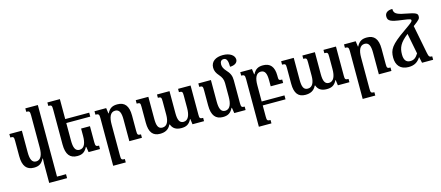

<svg xmlns="http://www.w3.org/2000/svg" viewBox="-62 -1505 5719 2490"><g transform="rotate(-15 2797.5 -260.0)"><path d="M222 12C286 12 325 -9 358 -74H363C362 -50 360 -26 360 -2V254H600V201H479V-760H311V-714C352 -714 360 -707 360 -653V-221C360 -132 337 -59 270 -59C212 -59 193 -113 193 -203V-492H25V-446C69 -446 74 -439 74 -385V-183C74 -47 125 12 222 12Z M1061 -320H942V-221C942 -132 920 -59 852 -59C794 -59 775 -112 775 -203V-439H1097V-492H775V-760H607V-714C651 -714 656 -707 656 -653V-183C656 -47 707 12 804 12C868 12 907 -9 940 -74H945L957 0H1110V-46C1070 -46 1061 -53 1061 -105Z M1673 -46C1629 -46 1624 -54 1624 -107V-312C1624 -444 1573 -502 1477 -502C1412 -502 1373 -483 1339 -418H1335L1325 -492H1168V-446C1209 -446 1219 -438 1219 -388V254H1388V209C1344 209 1338 201 1338 149V-271C1338 -362 1361 -430 1428 -430C1486 -430 1504 -378 1504 -293V0H1673Z M2290 -492V-448C2335 -448 2339 -438 2339 -387V-220C2339 -130 2314 -60 2249 -60C2195 -60 2175 -106 2175 -197V-492H2007V-448C2050 -448 2055 -440 2055 -387V-207C2055 -122 2030 -59 1965 -59C1907 -59 1891 -108 1891 -197V-492H1722V-446C1766 -446 1772 -441 1772 -390V-177C1772 -47 1820 11 1915 11C1977 11 2030 -8 2061 -74H2067C2087 -16 2132 11 2201 11C2266 11 2306 -8 2338 -73H2342L2352 0H2507V-44C2463 -44 2458 -53 2458 -100V-492Z M3017 -105V-413C3017 -472 2999 -513 2953 -561C2924 -593 2911 -622 2911 -653C2911 -688 2926 -712 2960 -712C3000 -712 3016 -675 3016 -594C3075 -594 3118 -621 3118 -665C3118 -720 3058 -765 2963 -765C2868 -765 2800 -722 2800 -638C2800 -596 2817 -562 2850 -525C2881 -490 2898 -455 2898 -407V-221C2898 -132 2875 -59 2808 -59C2750 -59 2731 -112 2731 -203V-492H2562V-446C2606 -446 2611 -439 2611 -385V-183C2611 -47 2663 12 2759 12C2823 12 2863 -9 2896 -74H2901L2913 0H3065V-46C3026 -46 3017 -53 3017 -105Z M3295 149V0H3601V-53H3295V-271C3295 -362 3318 -430 3383 -430C3441 -430 3459 -381 3459 -293V-213H3626V-259C3584 -259 3578 -266 3578 -303V-324C3578 -444 3528 -502 3432 -502C3367 -502 3328 -481 3296 -418H3292L3282 -492H3125V-446C3165 -446 3175 -438 3175 -388V254H3344V209C3301 209 3295 201 3295 149Z M4242 -492V-448C4287 -448 4291 -438 4291 -387V-220C4291 -130 4266 -60 4201 -60C4147 -60 4127 -106 4127 -197V-492H3959V-448C4002 -448 4007 -440 4007 -387V-207C4007 -122 3982 -59 3917 -59C3859 -59 3843 -108 3843 -197V-492H3674V-446C3718 -446 3724 -441 3724 -390V-177C3724 -47 3772 11 3867 11C3929 11 3982 -8 4013 -74H4019C4039 -16 4084 11 4153 11C4218 11 4258 -8 4290 -73H4294L4304 0H4459V-44C4415 -44 4410 -53 4410 -100V-492Z M5023 -46C4979 -46 4974 -54 4974 -107V-312C4974 -444 4923 -502 4827 -502C4762 -502 4723 -483 4689 -418H4685L4675 -492H4518V-446C4559 -446 4569 -438 4569 -388V254H4738V209C4694 209 4688 201 4688 149V-271C4688 -362 4711 -430 4778 -430C4836 -430 4854 -378 4854 -293V0H5023Z M5253 9C5333 9 5378 -23 5414 -78H5417L5434 0H5583V-46C5545 -46 5538 -55 5527 -109L5453 -487C5542 -552 5548 -564 5548 -594C5548 -631 5532 -645 5386 -672C5263 -694 5242 -720 5242 -774C5176 -774 5141 -745 5141 -699C5141 -639 5177 -621 5329 -602C5439 -588 5444 -582 5444 -567C5444 -553 5437 -543 5322 -463C5123 -325 5089 -268 5089 -160C5089 -60 5142 9 5253 9ZM5210 -170C5210 -263 5238 -324 5349 -410L5403 -134C5372 -85 5345 -60 5294 -60C5242 -60 5210 -92 5210 -170Z"/></g></svg>

Font: Noto Serif Armenian SemiCondensed SemiBold
Style: Regular
Weight: 600
Width: 4
Designer: Monotype Design Team
Foundry: Monotype Imaging Inc.
Version: Version 2.008